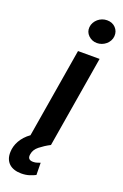

<svg xmlns="http://www.w3.org/2000/svg" viewBox="-238 -815 689 1074"><g transform="rotate(20 107.0 -278.0)"><path d="M-55.4 112.9Q-55 96.6 -50.2 79.9Q-45.5 63.2 -36.4 47.1Q-27.3 30.9 -13.7 15.8Q0 0.7 18.1 -12.1L106.9 -545.5H235.4L144.5 0Q126.4 9.2 111.5 19Q96.6 28.8 83.5 39.1Q57.5 59.7 53.3 87.4Q46.5 122.9 82 122.9Q95.5 122.9 106 119.3Q116.5 115.8 124.3 112.9L125.4 185.4Q111.5 192.8 90 199.8Q68.5 206.7 41.9 206.7Q18.8 206.7 0.4 200.6Q-18.1 194.6 -30.9 182.7Q-43.7 170.8 -50.1 153.4Q-56.5 136 -55.4 112.9ZM121.1 -693.2Q122.5 -708.5 129.8 -721.2Q137.1 -734 148.1 -743.4Q159.1 -752.8 172.9 -758Q186.8 -763.1 201.7 -763.1Q217 -763.1 229.8 -758.2Q242.5 -753.2 252.5 -742.9Q272 -722.3 269.9 -693.2Q268.8 -678.3 261.7 -665.5Q254.6 -652.7 243.6 -643.3Q232.6 -633.9 218.6 -628.7Q204.5 -623.6 190 -623.6Q160.9 -623.6 139.2 -644.2Q118.6 -664.4 121.1 -693.2Z"/></g></svg>

Font: Inter P Semi Bold
Style: Italic
Weight: 600
Italic angle: 9.39999°
Designer: Rasmus Andersson
Foundry: rsms
Version: Version 3.018;git-588b23468